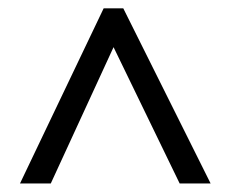

<svg xmlns="http://www.w3.org/2000/svg" viewBox="-20 -736 544 454"><path d="M27.3 -302.2 225.1 -716.3H271.5L478 -302.2H404.8L248.5 -624.5L100.1 -302.2Z"/></svg>

Font: Open Sans SemiCondensed
Style: Regular
Weight: 400
Width: 4
Designer: Monotype Design Team
Foundry: Monotype Imaging Inc.
Version: Version 3.000